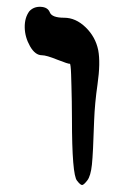

<svg xmlns="http://www.w3.org/2000/svg" viewBox="-20 -775 368 563"><path d="M206 -245Q191 -262 191 -427Q191 -453 190.5 -478Q190 -503 189.5 -522.5Q189 -542 188.5 -557Q188 -572 187 -580Q186 -588 185 -588Q181 -587 148 -600Q116 -613 103 -613Q83 -613 68 -639.5Q53 -666 52.5 -694.5Q52 -723 66 -742Q79 -756 99.5 -755Q120 -754 126 -739Q132 -723 168 -723Q202 -723 231 -695Q260 -667 268 -628Q275 -591 266 -528Q258 -473 256 -421Q253 -325 249.5 -292Q246 -259 236 -246Q226 -233 221 -232.5Q216 -232 206 -245Z"/></svg>

Font: Daniel
Style: Regular
Weight: 400
Version: Version 1.1